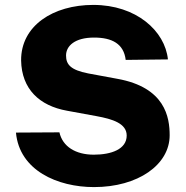

<svg xmlns="http://www.w3.org/2000/svg" viewBox="-20 -752 757 782"><path d="M363 10C542 10 671 -81 671 -201C671 -274 653 -396 458 -431L339 -453C268 -467 249 -489 249 -526C249 -565 285 -599 363 -599C436 -599 484 -574 492 -508L664 -510C652 -626 535 -732 360 -732C196 -732 65 -647 66 -506C68 -389 141 -321 253 -301L373 -279C439 -267 496 -249 496 -200C496 -144 433 -122 362 -122C288 -122 235 -155 222 -213L45 -212C59 -58 214 10 363 10Z"/></svg>

Font: United Sans ExtraBold
Style: Regular
Weight: 800
Designer: Pablo Impallari, Rodrigo Fuenzalida (Modified by Dan O. Williams)
Version: Version 1.000;PS 001.000;hotconv 1.0.88;makeotf.lib2.5.64775